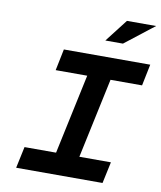

<svg xmlns="http://www.w3.org/2000/svg" viewBox="-94 -955 867 1031"><g transform="rotate(10 339.0 -440.0)"><path d="M678 -670H207L183 -553H355L262 -117H90L65 0H536L561 -117H389L482 -553H654ZM418 -756H514L673 -880H514Z"/></g></svg>

Font: LT Wave Mono Bold
Style: Italic
Weight: 700
Designer: Daniel Lyons
Version: Version 2.5 (Glyphs App)